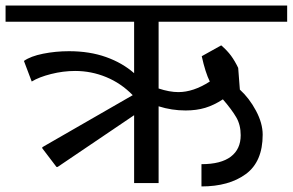

<svg xmlns="http://www.w3.org/2000/svg" viewBox="-42 -658 1052 690"><path d="M528 -580V-340Q567 -327 599 -327Q653 -327 712 -365Q696 -397 683 -456L753 -495Q775 -476 788.5 -457.5Q802 -439 814 -414L820 -336Q854 -305 878 -260Q902 -215 902 -174Q902 -77 841.5 -32.5Q781 12 682 12V-68Q752 -68 787.5 -95Q823 -122 823 -172Q823 -209 807 -236.5Q791 -264 759 -301Q727 -280 695.5 -270.5Q664 -261 625 -261Q575 -261 528 -276V0H440V-244L165 -58H161L110 -125V-129L435 -316Q393 -359 339.5 -381Q286 -403 228 -403Q185 -403 141.5 -392Q98 -381 72 -365L44 -439Q68 -456 113 -465Q158 -474 206 -474Q280 -474 339 -453Q398 -432 440 -395V-580H-22V-638H990V-580Z"/></svg>

Font: AmikoRegular
Style: Regular
Weight: 400
Designer: Pablo Impallari, Rodrigo Fuenzalida, Andres Torresi
Foundry: Impallari Type
Version: Version 1.000; ttfautohint (v1.3)